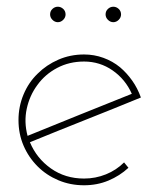

<svg xmlns="http://www.w3.org/2000/svg" viewBox="-20 -545 477 571"><path d="M230 -362Q277 -362 315 -335.5Q353 -309 372 -266Q295 -235 217.5 -204Q140 -173 62 -141Q51 -182 59.5 -221.5Q68 -261 91 -292Q114 -324 150 -343Q186 -362 230 -362ZM362 -46 349 -62Q326 -39 295 -26.5Q264 -14 230 -14Q174 -14 131.5 -44Q89 -74 69 -122Q152 -156 234 -188.5Q316 -221 399 -255Q389 -283 373 -305.5Q357 -328 337 -345Q315 -363 287.5 -373Q260 -383 230 -383Q189 -383 153.5 -367.5Q118 -352 92 -326Q65 -300 50 -264Q35 -228 35 -188Q35 -147 50 -112Q65 -77 92 -50Q118 -24 153.5 -9Q189 6 230 6Q269 6 302.5 -8Q336 -22 362 -46ZM340 -502Q340 -512 333 -518.5Q326 -525 317 -525Q308 -525 301 -518.5Q294 -512 294 -502Q294 -493 301 -486Q308 -479 317 -479Q326 -479 333 -486Q340 -493 340 -502ZM175 -502Q175 -512 168 -518.5Q161 -525 152 -525Q143 -525 136 -518.5Q129 -512 129 -502Q129 -493 136 -486Q143 -479 152 -479Q161 -479 168 -486Q175 -493 175 -502Z"/></svg>

Font: Josefin Slab ExtraLight
Style: Regular
Weight: 250
Designer: Santiago Orozco
Foundry: Typemade
Version: Version 2.000